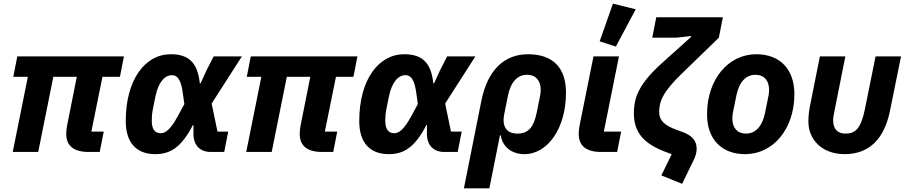

<svg xmlns="http://www.w3.org/2000/svg" viewBox="-20 -835 4976 1055"><path d="M528 0 550 -112H482L543 -413H639L661 -525H75L53 -413H133L50 0H190L273 -413H402L348 -142C345 -127 344 -109 344 -99C344 -33 386 0 467 0Z M1234 -112H1175L1143 -266L1309 -525H1154L1114 -447L1082 -377H1078C1066 -489 1019 -537 918 -537C777 -537 671 -397 671 -170C671 -48 732 12 833 12C915 12 976 -24 1040 -148H1043V-99C1043 -36 1080 0 1138 0H1212ZM863 -103C834 -103 814 -122 814 -170C814 -194 815 -209 820 -235L834 -305C851 -388 888 -422 925 -422C954 -422 974 -399 984 -327L993 -263L957 -197C917 -123 889 -103 863 -103Z M1811 0 1833 -112H1765L1826 -413H1922L1944 -525H1358L1336 -413H1416L1333 0H1473L1556 -413H1685L1631 -142C1628 -127 1627 -109 1627 -99C1627 -33 1669 0 1750 0Z M2517 -112H2458L2426 -266L2592 -525H2437L2397 -447L2365 -377H2361C2349 -489 2302 -537 2201 -537C2060 -537 1954 -397 1954 -170C1954 -48 2015 12 2116 12C2198 12 2259 -24 2323 -148H2326V-99C2326 -36 2363 0 2421 0H2495ZM2146 -103C2117 -103 2097 -122 2097 -170C2097 -194 2098 -209 2103 -235L2117 -305C2134 -388 2171 -422 2208 -422C2237 -422 2257 -399 2267 -327L2276 -263L2240 -197C2200 -123 2172 -103 2146 -103Z M2529 200H2669L2727 -91H2732C2739 -34 2787 12 2861 12C2991 12 3090 -132 3090 -326C3090 -464 3017 -537 2881 -537C2754 -537 2659 -453 2625 -281ZM2823 -101C2757 -101 2739 -148 2750 -204L2771 -309C2786 -384 2823 -424 2876 -424C2925 -424 2951 -391 2951 -341C2951 -328 2949 -316 2948 -310L2929 -216C2913 -138 2885 -101 2823 -101Z M3473 -784 3348 -815 3275 -608 3364 -579ZM3393 -112H3298L3381 -525H3241L3164 -142C3161 -127 3160 -109 3160 -99C3160 -33 3202 0 3283 0H3371Z M3564 -628H3697L3778 -637L3777 -632L3616 -487C3494 -377 3463 -303 3463 -213C3463 -105 3519 -43 3646 3L3671 12L3614 129L3728 175L3790 48C3802 24 3808 4 3808 -18C3808 -64 3780 -92 3727 -111L3702 -120C3626 -147 3602 -176 3602 -220C3602 -278 3623 -331 3727 -431L3930 -628L3952 -740H3586Z M4074 12C4230 12 4345 -128 4345 -318C4345 -456 4264 -537 4136 -537C3980 -537 3865 -397 3865 -207C3865 -69 3946 12 4074 12ZM4079 -101C4030 -101 4004 -134 4004 -184C4004 -197 4006 -209 4007 -215L4026 -309C4041 -384 4078 -424 4131 -424C4180 -424 4206 -391 4206 -341C4206 -328 4204 -316 4203 -310L4184 -216C4169 -141 4132 -101 4079 -101Z M4625 -525H4485L4430 -249C4424 -217 4422 -194 4422 -166C4422 -68 4497 12 4621 12C4754 12 4838 -69 4870 -225L4931 -525H4791L4732 -233C4710 -125 4677 -101 4626 -101C4582 -101 4558 -126 4558 -174C4558 -190 4561 -204 4568 -239Z"/></svg>

Font: LVC Sans
Style: Bold Italic
Weight: 700
Italic angle: -11.31°
Designer: Mike Abbink, Paul van der Laan, Pieter van Rosmalen
Foundry: Bold Monday
Version: Version 3.0